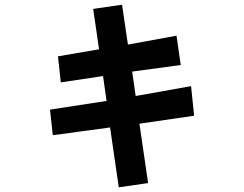

<svg xmlns="http://www.w3.org/2000/svg" viewBox="-20 -707 1040 818"><path d="M807 -214 574 -180 611 73 486 91 449 -164 205 -131 193 -240 434 -277 419 -383 239 -356 227 -467 402 -497 377 -669 500 -687 525 -517 732 -555 750 -430 543 -402 558 -298 794 -340Z"/></svg>

Font: NanumGothicCoding
Style: Bold
Weight: 700
Monospace: yes
Designer: Kwon Bruce; Nicolas Noh; Sung-woo Choi; Go-un Cha; Soo-hyun Park;
Foundry: NHN Corporation
Version: Version 2.000;PS 1;hotconv 1.0.49;makeotf.lib2.0.14853